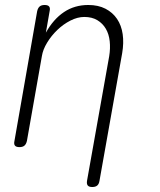

<svg xmlns="http://www.w3.org/2000/svg" viewBox="-20 -580 640 770"><path d="M148 -355 88 -15Q85 -2 78 4Q71 10 58 10Q45 10 40 4Q35 -2 38 -15L129 -535Q132 -548 139 -554Q146 -560 159 -560Q172 -560 177 -554Q182 -548 179 -535L164 -449Q194 -503 236.5 -531.5Q279 -560 334 -560Q374 -560 403 -545Q432 -530 449.5 -504Q467 -478 472 -443Q477 -408 470 -367L379 145Q377 158 370 164Q363 170 350 170Q337 170 332 164Q327 158 329 145L418 -355Q423 -386 420 -414.5Q417 -443 404.5 -464.5Q392 -486 370.5 -499Q349 -512 318 -512Q291 -512 262.5 -497.5Q234 -483 210 -460Q186 -437 169 -409Q152 -381 148 -355Z"/></svg>

Font: Maple Mono Thin
Style: Italic
Weight: 250
Italic angle: -10°
Monospace: yes
Designer: subframe7536
Version: Version 7.000